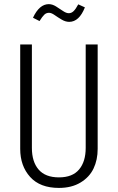

<svg xmlns="http://www.w3.org/2000/svg" viewBox="-20 -901 571 932"><path d="M315.9 -794.9Q297.9 -794.9 279.3 -805.9Q260.7 -816.9 245.1 -827.9Q229.5 -838.9 217.8 -838.9Q204.6 -838.9 195.1 -829.8Q185.5 -820.8 171.9 -798.8L140.1 -814.9Q170.9 -880.9 216.8 -880.9Q233.9 -880.9 251.7 -869.9Q269.5 -858.9 285.4 -847.9Q301.3 -836.9 314 -836.9Q326.7 -836.9 337.2 -846.9Q347.7 -856.9 359.9 -879.9L392.1 -865.2Q364.3 -794.9 315.9 -794.9ZM454.1 -685.1V-178.2Q454.1 -125 434.1 -83Q414.1 -41 370.8 -14.9Q327.6 11.2 266.1 11.2Q174.3 11.2 126.2 -42.2Q78.1 -95.7 78.1 -178.2V-685.1H134.8V-183.1Q134.8 -115.7 167.5 -77.9Q200.2 -40 266.1 -40Q332 -40 364 -78.4Q396 -116.7 396 -183.1V-685.1Z"/></svg>

Font: Fira Sans Compressed Light
Style: Regular
Weight: 300
Width: 1
Designer: Carrois Corporate & Edenspiekermann AG
Foundry: Carrois Corporate GbR & Edenspiekermann AG
Version: Version 4.203;PS 004.203;hotconv 1.0.88;makeotf.lib2.5.64775